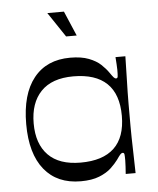

<svg xmlns="http://www.w3.org/2000/svg" viewBox="-51 -735 654 794"><g transform="rotate(-5 275.5 -338.5)"><path d="M253 14Q155 14 101.5 -52Q48 -118 48 -241Q48 -365 101.5 -432Q155 -499 253 -499Q299 -499 330 -487Q361 -475 379.5 -457.5Q398 -440 409 -424Q420 -408 425 -402.5Q430 -397 435 -397Q441 -397 442 -404.5Q443 -412 443 -432Q443 -441 442 -455.5Q441 -470 440 -485H481Q480 -434 479 -398.5Q478 -363 477.5 -337Q477 -311 477 -289Q477 -267 477 -241Q477 -216 477 -194.5Q477 -173 477.5 -147.5Q478 -122 479 -86.5Q480 -51 481 0H440Q441 -15 442 -30Q443 -45 443 -56Q443 -74 442 -81Q441 -88 435 -88Q430 -88 425 -82.5Q420 -77 409 -61Q398 -46 379.5 -28.5Q361 -11 330 1.5Q299 14 253 14ZM259 -63Q351 -63 398 -107.5Q445 -152 445 -241Q445 -331 398 -376Q351 -421 259 -421Q170 -421 124.5 -373.5Q79 -326 79 -241Q79 -156 124.5 -109.5Q170 -63 259 -63ZM244 -588 175 -691H244L288 -588Z"/></g></svg>

Font: Ojuju Medium
Style: Regular
Weight: 500
Designer: Chisaokwu Joboson, Mirko Velimirovic
Foundry: Udi Foundry
Version: Version 1.000